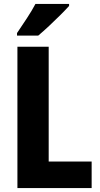

<svg xmlns="http://www.w3.org/2000/svg" viewBox="-20 -950 503 970"><path d="M68 0V-714H226V-134H443V0ZM329 -920Q313 -902 285.5 -874.5Q258 -847 228 -819Q198 -791 173 -770H66V-783Q91 -820 116 -858Q141 -896 159 -930H329Z"/></svg>

Font: Noto Sans Armenian Condensed ExtraBold
Style: Regular
Weight: 800
Width: 3
Designer: Monotype Design Team
Foundry: Monotype Imaging Inc.
Version: Version 2.008; ttfautohint (v1.8.4.7-5d5b)